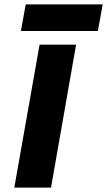

<svg xmlns="http://www.w3.org/2000/svg" viewBox="-20 -853 487 873"><path d="M97 -833H447L425 -712H75ZM160 -650H326L212 0H45Z"/></svg>

Font: Overused Grotesk ExtraBold
Style: Italic
Weight: 800
Italic angle: -10°
Version: Version 0.003